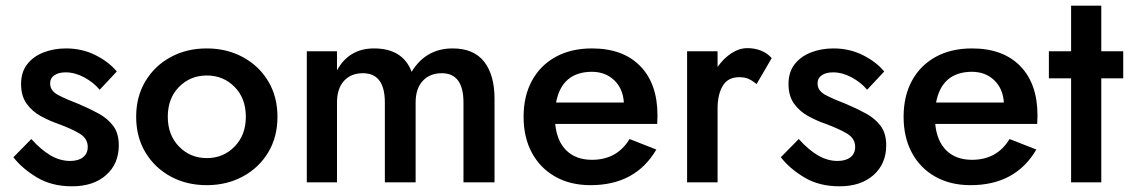

<svg xmlns="http://www.w3.org/2000/svg" viewBox="-20 -640 3968 674"><path d="M90 -152Q124 -114 157.5 -94.5Q191 -75 226 -75Q255 -75 271.5 -88Q288 -101 288 -124Q288 -154 259.5 -171Q231 -188 185 -205Q153 -216 123 -232.5Q93 -249 73.5 -276Q54 -303 54 -345Q54 -387 75.5 -414.5Q97 -442 133 -456Q169 -470 212 -470Q268 -470 315 -446.5Q362 -423 390 -389L330 -325Q308 -351 275.5 -368.5Q243 -386 210 -386Q186 -386 171 -376Q156 -366 156 -347Q156 -321 185 -306Q214 -291 256 -275Q294 -259 326 -241.5Q358 -224 377.5 -198Q397 -172 397 -130Q397 -65 352.5 -25.5Q308 14 233 14Q161 14 109 -17.5Q57 -49 27 -88Z M458 -230Q458 -301 490.5 -355Q523 -409 579 -439.5Q635 -470 706 -470Q776 -470 832.5 -439.5Q889 -409 921.5 -355Q954 -301 954 -230Q954 -159 921.5 -105Q889 -51 832.5 -20.5Q776 10 706 10Q635 10 579 -20.5Q523 -51 490.5 -105Q458 -159 458 -230ZM569 -230Q569 -166 608.5 -125.5Q648 -85 706 -85Q764 -85 803.5 -125.5Q843 -166 843 -230Q843 -295 803.5 -335Q764 -375 706 -375Q648 -375 608.5 -335Q569 -295 569 -230Z M1716 -293V0H1607V-280Q1607 -383 1531 -383Q1489 -383 1464 -356Q1439 -329 1439 -280V0H1331V-280Q1331 -383 1254 -383Q1212 -383 1187.5 -356Q1163 -329 1163 -280V0H1057V-460H1163V-393Q1205 -470 1293 -470Q1394 -470 1425 -388Q1475 -470 1569 -470Q1643 -470 1679.5 -423.5Q1716 -377 1716 -293Z M2053 10Q1982 10 1929 -20Q1876 -50 1847 -104Q1818 -158 1818 -230Q1818 -303 1847.5 -357Q1877 -411 1931 -440.5Q1985 -470 2058 -470Q2167 -470 2227.5 -408Q2288 -346 2288 -235Q2288 -226 2287.5 -217.5Q2287 -209 2287 -205H1929Q1935 -144 1968.5 -111.5Q2002 -79 2058 -79Q2146 -79 2190 -152L2284 -115Q2211 10 2053 10ZM2057 -388Q1952 -387 1932 -280H2170Q2167 -329 2136 -358.5Q2105 -388 2057 -388Z M2636 -345Q2621 -357 2608 -363Q2595 -369 2575 -369Q2535 -369 2517 -338.5Q2499 -308 2499 -259V0H2392V-460H2499V-405Q2520 -435 2547.5 -453Q2575 -471 2604 -471Q2629 -471 2651 -462.5Q2673 -454 2689 -436Z M2784 -152Q2818 -114 2851.5 -94.5Q2885 -75 2920 -75Q2949 -75 2965.5 -88Q2982 -101 2982 -124Q2982 -154 2953.5 -171Q2925 -188 2879 -205Q2847 -216 2817 -232.5Q2787 -249 2767.5 -276Q2748 -303 2748 -345Q2748 -387 2769.5 -414.5Q2791 -442 2827 -456Q2863 -470 2906 -470Q2962 -470 3009 -446.5Q3056 -423 3084 -389L3024 -325Q3002 -351 2969.5 -368.5Q2937 -386 2904 -386Q2880 -386 2865 -376Q2850 -366 2850 -347Q2850 -321 2879 -306Q2908 -291 2950 -275Q2988 -259 3020 -241.5Q3052 -224 3071.5 -198Q3091 -172 3091 -130Q3091 -65 3046.5 -25.5Q3002 14 2927 14Q2855 14 2803 -17.5Q2751 -49 2721 -88Z M3387 10Q3316 10 3263 -20Q3210 -50 3181 -104Q3152 -158 3152 -230Q3152 -303 3181.5 -357Q3211 -411 3265 -440.5Q3319 -470 3392 -470Q3501 -470 3561.5 -408Q3622 -346 3622 -235Q3622 -226 3621.5 -217.5Q3621 -209 3621 -205H3263Q3269 -144 3302.5 -111.5Q3336 -79 3392 -79Q3480 -79 3524 -152L3618 -115Q3545 10 3387 10ZM3391 -388Q3286 -387 3266 -280H3504Q3501 -329 3470 -358.5Q3439 -388 3391 -388Z M3662 -460H3740V-620H3846V-460H3923V-365H3846V0H3740V-365H3662Z"/></svg>

Font: Jost* Medium
Style: Regular
Weight: 500
Version: Version 3.7